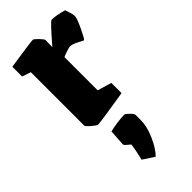

<svg xmlns="http://www.w3.org/2000/svg" viewBox="-247 -525 875 875"><g transform="rotate(-45 190.0 -87.5)"><path d="M57 -30V-374L15 -388V-451Q153 -472 168 -472Q173 -472 190.5 -454Q208 -436 208 -430L207 -385Q285 -476 293 -476Q322 -476 367 -463Q368 -459 374 -442Q380 -425 380 -412Q380 -398 358 -352Q336 -306 331 -305Q329 -306 304.5 -318.5Q280 -331 266 -331Q261 -331 240 -324Q219 -317 214 -314V-100L282 -80V-14Q122 12 105 12Q99 12 78 -6Q57 -24 57 -30ZM148 183Q146 181 133 170.5Q120 160 121 154L126 77Q145 72 173.5 68Q202 64 221 64Q227 64 242 79Q257 94 257 101V137Q257 175 235.5 224.5Q214 274 187 301L132 265Q144 217 148 183Z"/></g></svg>

Font: Grenze ExtraBold
Style: Regular
Weight: 800
Designer: Renata Polastri
Foundry: Omnibus-Type
Version: Version 1.002; ttfautohint (v1.8)